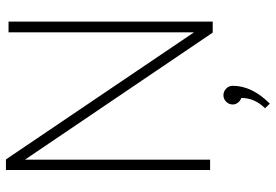

<svg xmlns="http://www.w3.org/2000/svg" viewBox="-161 -567 929 647"><g transform="rotate(-90 303.5 -243.5)"><path d="M554.2 -679.2V8.8H517.1L88.9 -624V0H54.2V-688H89.8L518.1 -54.2V-679.2ZM274.9 76.2Q274.9 63.5 284.2 54.2Q293.5 44.9 306.2 44.9Q318.8 44.9 328.4 54.2Q337.9 63.5 337.9 76.2Q337.9 141.1 277.8 201.2L262.2 185.1Q296.9 150.4 296.9 105Q287.6 102.1 281.2 94Q274.9 85.9 274.9 76.2Z"/></g></svg>

Font: RawengulkSans
Style: Regular
Weight: 500
Designer: gluk (gluksza@wp.pl)
Foundry: gluk (gluksza@wp.pl)
Version: Version 0.94